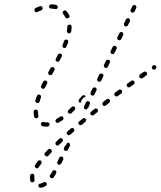

<svg xmlns="http://www.w3.org/2000/svg" viewBox="-20 -577 745 890"><path d="M160 277Q157 281 158 285Q158 289 162 291Q165 294 169 293Q181 292 192 285Q194 284 195 282Q196 281 197 279Q197 277 197 275Q197 273 196 271Q193 268 189 267Q185 266 182 268Q175 273 167 274Q163 274 160 277ZM139 240Q140 236 138 233Q135 229 131 228Q127 228 124 230Q120 232 120 236Q119 241 119 246Q119 254 120 261Q121 265 125 267Q128 269 132 268Q136 268 138 264Q141 261 140 257Q139 252 139 246Q139 243 139 240ZM211 237Q211 239 211 241Q211 243 213 245Q214 247 215 248Q217 249 219 249Q221 250 223 249Q225 249 226 248Q228 246 229 245Q235 237 240 227Q242 223 241 219Q240 215 237 213Q233 211 229 212Q225 213 223 217Q218 226 212 234Q211 235 211 237ZM173 175Q173 171 170 168Q166 166 162 166Q158 167 155 170Q149 179 143 187Q141 191 141 195Q142 199 146 201Q149 204 153 203Q157 202 159 199Q165 191 171 182Q174 179 173 175ZM245 180Q247 184 251 186Q254 188 258 186Q262 185 264 181L273 163Q275 159 273 155Q272 151 268 149Q264 148 261 149Q257 150 255 154L246 173Q244 176 245 180ZM220 123Q220 119 217 116Q214 113 210 113Q206 113 203 116Q196 124 189 131Q186 134 186 138Q186 142 190 145Q193 148 197 148Q201 148 204 145Q210 138 218 130Q221 127 220 123ZM276 116Q278 120 281 122Q283 123 285 123Q287 123 289 122Q291 122 292 120Q294 119 295 117L304 99Q306 95 304 91Q303 87 299 85Q297 84 296 84Q294 84 292 85Q292 86 291 87Q288 93 284 97L281 100L277 108Q275 112 276 116ZM272 74Q272 70 269 67Q267 65 266 64Q264 64 262 63Q260 63 258 64Q256 65 255 66L240 80Q237 83 237 87Q236 91 239 94Q242 97 246 98Q250 98 253 95L268 81Q271 78 272 74ZM325 27Q325 23 322 20Q321 18 319 17Q317 16 315 16Q313 16 311 17Q310 17 308 19L293 32Q289 35 289 39Q289 43 292 46Q293 48 295 49Q296 49 298 50Q300 50 302 49Q304 48 306 47L321 34Q324 31 325 27ZM201 10Q205 9 208 6Q210 3 210 -1Q210 -3 209 -5Q208 -7 206 -8Q205 -9 203 -10Q201 -11 199 -10Q195 -10 192 -10Q187 -10 183 -11Q181 -12 179 -12Q177 -12 175 -11Q173 -10 172 -8Q171 -7 170 -5Q169 -1 171 3Q172 6 176 8Q184 10 192 10Q196 10 201 10ZM378 -15Q379 -17 379 -19Q379 -21 379 -23Q378 -25 377 -26Q374 -29 370 -30Q366 -30 363 -27L347 -14Q345 -13 344 -11Q343 -10 343 -8Q343 -6 344 -4Q344 -2 346 0Q348 3 352 3Q356 4 360 1L375 -12Q377 -13 378 -15ZM273 -23Q274 -24 274 -26Q275 -28 274 -30Q274 -32 273 -34Q271 -37 267 -38Q262 -39 259 -36Q250 -31 242 -26Q239 -24 238 -20Q236 -16 238 -12Q239 -11 241 -9Q243 -8 245 -8Q246 -7 248 -7Q250 -8 252 -9Q261 -14 270 -20Q272 -21 273 -23ZM138 -36Q139 -35 140 -33Q141 -31 143 -30Q145 -29 147 -29Q149 -29 151 -29Q155 -30 157 -34Q159 -38 158 -42Q156 -49 156 -56Q156 -58 156 -59Q156 -63 153 -66Q150 -69 146 -69Q142 -69 139 -67Q136 -64 136 -60Q136 -58 136 -56Q136 -46 138 -36ZM433 -60Q434 -61 434 -63Q435 -65 434 -67Q434 -69 432 -71Q430 -74 426 -74Q421 -75 418 -72L402 -59Q401 -58 400 -56Q399 -55 398 -53Q398 -51 399 -49Q399 -47 401 -45Q403 -42 407 -42Q411 -41 415 -44L431 -57Q432 -58 433 -60ZM328 -70Q329 -72 329 -74Q329 -76 329 -77Q328 -79 326 -81Q324 -84 319 -84Q315 -84 312 -81Q305 -74 298 -67Q294 -64 294 -60Q294 -56 297 -53Q298 -51 300 -51Q302 -50 304 -50Q306 -50 308 -50Q309 -51 311 -52Q318 -59 326 -67Q328 -68 328 -70ZM369 -76Q368 -80 370 -84L378 -102Q379 -104 381 -106Q382 -107 384 -108Q386 -108 388 -108Q390 -108 392 -107Q396 -105 397 -101Q398 -97 396 -94L389 -77H388Q384 -74 382 -70Q380 -69 378 -70Q376 -70 374 -71Q370 -72 369 -76ZM483 -98 486 -101Q488 -102 489 -104Q490 -106 490 -108Q490 -110 490 -112Q489 -113 488 -115Q485 -118 481 -119Q477 -119 474 -117L470 -114L458 -104Q455 -101 454 -97Q454 -93 456 -90Q458 -88 459 -87Q461 -86 463 -86Q465 -86 467 -86Q469 -87 470 -88ZM144 -108Q144 -106 145 -104Q146 -103 148 -101Q149 -100 151 -100Q153 -99 155 -99Q157 -99 159 -100Q161 -101 162 -103Q163 -105 164 -106Q166 -116 170 -125Q171 -129 169 -133Q168 -137 164 -138Q160 -140 156 -138Q152 -136 151 -132Q147 -122 144 -112Q144 -110 144 -108ZM365 -122Q370 -127 377 -129Q377 -129 377 -129Q377 -130 376 -131Q375 -133 374 -134Q371 -136 367 -136Q363 -136 360 -132Q353 -124 347 -117Q345 -115 345 -114Q344 -112 344 -110Q344 -108 345 -106Q346 -104 347 -103Q349 -102 350 -101Q351 -101 353 -100L358 -112Q361 -118 365 -122ZM546 -151Q547 -155 544 -158Q543 -160 542 -161Q540 -162 538 -162Q536 -162 534 -162Q532 -161 530 -160L514 -148Q512 -147 511 -145Q510 -143 510 -141Q510 -139 510 -137Q511 -135 512 -134Q513 -132 515 -131Q517 -130 519 -130Q521 -130 523 -130Q525 -131 526 -132L543 -144Q546 -147 546 -151ZM400 -140Q401 -136 405 -135Q407 -134 409 -134Q411 -134 413 -134Q415 -135 416 -136Q418 -138 418 -139L427 -158Q429 -162 428 -165Q426 -169 423 -171Q421 -172 419 -172Q417 -172 415 -172Q413 -171 412 -170Q410 -168 409 -167L400 -148Q399 -144 400 -140ZM171 -172Q172 -168 176 -166Q180 -164 183 -166Q187 -167 189 -171Q193 -180 198 -189Q200 -193 199 -197Q198 -201 194 -203Q190 -205 186 -203Q182 -202 180 -198Q175 -189 171 -180Q169 -176 171 -172ZM604 -193Q604 -197 602 -200Q601 -202 599 -203Q597 -204 596 -204Q594 -204 592 -204Q590 -204 588 -202L571 -190Q568 -188 567 -184Q567 -180 569 -176Q570 -175 572 -174Q574 -173 576 -172Q578 -172 580 -172Q581 -173 583 -174L600 -186Q603 -189 604 -193ZM431 -204Q432 -201 436 -199Q438 -198 440 -198Q442 -198 444 -198Q446 -199 447 -200Q449 -202 449 -203L458 -222Q460 -226 459 -230Q457 -234 454 -235Q452 -236 450 -236Q448 -236 446 -236Q444 -235 443 -234Q441 -232 440 -231L431 -212Q430 -208 431 -204ZM660 -230Q662 -232 662 -234Q662 -236 662 -238Q661 -239 660 -241Q658 -244 654 -245Q650 -246 646 -244L629 -232Q628 -231 627 -229Q626 -227 625 -225Q625 -223 625 -221Q626 -219 627 -218Q629 -214 633 -214Q638 -213 641 -215L658 -227Q659 -228 660 -230ZM204 -236Q205 -232 208 -230Q212 -228 216 -229Q220 -230 222 -233L232 -251Q234 -255 233 -259Q232 -263 228 -265Q226 -266 224 -266Q222 -266 220 -266Q219 -265 217 -264Q215 -263 214 -261L204 -243Q202 -240 204 -236ZM703 -260Q704 -261 705 -263Q705 -265 705 -267Q704 -269 703 -271Q701 -274 697 -275Q692 -276 689 -273L688 -272Q686 -271 685 -270Q684 -268 684 -266Q683 -264 684 -262Q684 -260 685 -259Q688 -255 692 -254Q696 -254 699 -256L700 -257Q702 -258 703 -260ZM461 -272Q461 -270 462 -269Q462 -267 464 -265Q465 -264 467 -263Q471 -261 475 -262Q478 -264 480 -268L489 -286Q490 -288 490 -290Q490 -292 490 -294Q489 -296 488 -297Q486 -299 485 -299Q481 -301 477 -300Q473 -299 471 -295L462 -276Q461 -274 461 -272ZM238 -302Q237 -300 238 -298Q239 -296 240 -294Q241 -293 243 -292Q247 -290 250 -291Q254 -292 256 -296Q262 -306 266 -314Q268 -318 267 -322Q265 -326 262 -328Q258 -330 254 -328Q250 -327 248 -323Q244 -315 239 -305Q238 -304 238 -302ZM493 -333Q494 -329 498 -327Q502 -325 505 -327Q509 -328 511 -332L520 -350Q522 -354 521 -358Q519 -362 515 -364Q514 -364 512 -365Q510 -365 508 -364Q506 -363 504 -362Q503 -361 502 -359L493 -340Q491 -337 493 -333ZM270 -361Q271 -357 275 -355Q279 -354 283 -355Q286 -357 288 -361Q292 -371 296 -380Q297 -384 296 -388Q294 -392 290 -393Q286 -394 282 -393Q279 -391 277 -387Q274 -378 270 -368Q268 -365 270 -361ZM523 -401Q523 -399 524 -397Q524 -395 526 -393Q527 -392 529 -391Q532 -389 536 -391Q540 -392 542 -396L551 -414Q552 -416 552 -418Q552 -420 551 -422Q551 -424 550 -425Q548 -427 546 -428Q543 -429 539 -428Q535 -427 533 -423L524 -404Q523 -403 523 -401ZM292 -427Q294 -423 298 -422Q302 -422 306 -424Q309 -427 310 -431Q312 -442 312 -452Q312 -456 310 -460Q307 -463 303 -463Q298 -463 295 -460Q292 -457 292 -453Q292 -444 290 -434Q289 -430 292 -427ZM554 -465Q554 -463 555 -461Q555 -459 557 -458Q558 -456 560 -455Q563 -453 567 -455Q571 -456 573 -460L582 -478Q583 -480 583 -482Q583 -484 582 -486Q582 -488 580 -489Q579 -491 577 -492Q574 -494 570 -492Q566 -491 564 -487L555 -469Q554 -467 554 -465ZM286 -494Q287 -493 289 -492Q291 -492 293 -492Q295 -492 297 -493Q300 -495 302 -499Q303 -503 301 -506Q296 -517 288 -525Q287 -527 285 -528Q283 -528 281 -529Q279 -529 277 -528Q275 -527 274 -526Q271 -523 270 -519Q270 -515 273 -512Q279 -505 283 -497Q284 -495 286 -494ZM611 -539Q613 -543 612 -547Q610 -551 607 -553Q603 -555 599 -553Q595 -552 593 -548L592 -545Q592 -545 592 -545Q592 -545 592 -545L586 -533Q584 -529 585 -525Q587 -521 591 -519Q594 -518 598 -519Q602 -520 604 -524ZM175 -532Q176 -533 177 -535Q178 -536 178 -538Q178 -540 177 -542Q176 -546 172 -548Q168 -550 164 -548Q153 -544 144 -539Q141 -537 140 -533Q139 -529 141 -525Q142 -523 143 -522Q145 -521 147 -520Q149 -520 151 -520Q153 -520 154 -522Q162 -526 171 -529Q173 -530 175 -532ZM243 -536Q247 -538 248 -542Q248 -544 248 -546Q247 -548 246 -550Q245 -551 244 -553Q242 -554 240 -554Q229 -557 218 -557Q214 -557 211 -554Q208 -551 207 -547Q207 -545 208 -544Q209 -542 210 -540Q212 -539 213 -538Q215 -537 217 -537Q227 -537 235 -535Q239 -534 243 -536Z"/></svg>

Font: FRB American Cursive Dashed Light
Style: Italic
Weight: 300
Italic angle: -25°
Version: Version 2.0;Modular Font Editor K font №1